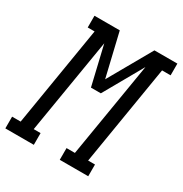

<svg xmlns="http://www.w3.org/2000/svg" viewBox="-218 -864 944 993"><g transform="rotate(30 254.5 -367.5)"><path d="M-47 0V-70H4L102 -665H61V-735H212L273 -478L419 -735H556V-665H505L407 -70H448V0H278V-70H328L422 -637L290 -404H231L176 -637L82 -70H123V0Z"/></g></svg>

Font: Iosevka Slab Oblique
Style: Regular
Weight: 400
Italic angle: -9°
Monospace: yes
Designer: Belleve Invis
Foundry: Belleve Invis
Version: Version 11.1.1; ttfautohint (v1.8.3)